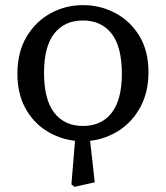

<svg xmlns="http://www.w3.org/2000/svg" viewBox="-20 -540 648 750"><path d="M304 -48Q376 -48 416 -99Q456 -150 456 -252Q456 -357 416 -408.5Q376 -460 304 -460Q232 -460 192 -409Q152 -358 152 -256Q152 -151 192 -99.5Q232 -48 304 -48ZM271 190 259 180 273 10Q212 3 160.5 -29.5Q109 -62 78.5 -118.5Q48 -175 48 -252Q48 -336 83.5 -396Q119 -456 177.5 -488Q236 -520 304 -520Q372 -520 430.5 -489Q489 -458 524.5 -399.5Q560 -341 560 -258Q560 -181 529 -123Q498 -65 446 -31Q394 3 332 10L350 172Z"/></svg>

Font: Source Serif 4 Caption
Style: Regular
Weight: 400
Designer: Frank Grießhammer
Foundry: Adobe Systems Incorporated
Version: Version 4.004;hotconv 1.0.117;makeotfexe 2.5.65602